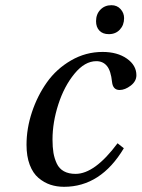

<svg xmlns="http://www.w3.org/2000/svg" viewBox="-20 -700 540 732"><path d="M346.2 -619.1Q346.2 -646 362.8 -663.1Q379.4 -680.2 404.8 -680.2Q426.3 -680.2 439.7 -665.3Q453.1 -650.4 453.1 -630.9Q453.1 -604.5 437 -587.2Q420.9 -569.8 395 -569.8Q371.6 -569.8 358.9 -583.3Q346.2 -596.7 346.2 -619.1ZM81.1 -147.9Q81.1 -210 101.8 -272.5Q122.6 -335 158.9 -386.2Q195.3 -437.5 251 -469.7Q306.6 -502 371.1 -502Q427.2 -502 463.6 -476.6Q500 -451.2 500 -413.1Q500 -390.1 478.3 -373.5Q456.5 -356.9 436 -356.9Q410.6 -356.9 407.2 -387.2Q402.8 -430.2 387.7 -448.5Q372.6 -466.8 347.2 -466.8Q303.2 -466.8 263.9 -418.9Q224.6 -371.1 202.4 -302.2Q180.2 -233.4 180.2 -168Q180.2 -138.7 183.8 -117.2Q187.5 -95.7 196.5 -76.4Q205.6 -57.1 223.6 -47.1Q241.7 -37.1 268.1 -37.1Q341.3 -37.1 428.2 -153.8L452.1 -134.8Q364.3 12.2 224.1 12.2Q196.3 12.2 172.1 4.2Q147.9 -3.9 126.7 -21.7Q105.5 -39.6 93.3 -71.8Q81.1 -104 81.1 -147.9Z"/></svg>

Font: Linguistics Pro
Style: Italic
Weight: 400
Italic angle: -12°
Designer: Stefan Peev, Context Ltd
Foundry: Stefan Peev, Context Ltd
Version: Version 001.000